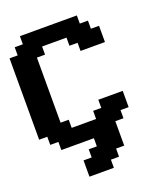

<svg xmlns="http://www.w3.org/2000/svg" viewBox="-194 -1006 1199 1386"><g transform="rotate(-20 406.0 -312.5)"><path d="M250 250H437.5V187.5H500V125H562.5V-62.5H625V-125H687.5V-250H500V-187.5H437.5V-125H250V-187.5H187.5V-687.5H250V-750H437.5V-687.5H500V-625H687.5V-750H625V-812.5H562.5V-875H125V-812.5H62.5V-750H0V-125H62.5V-62.5H125V0H375V62.5H312.5V125H250Z"/></g></svg>

Font: Faithful 32x
Style: Semibold
Weight: 400
Foundry: Faithful Resource Pack
Version: Version 1.0; January 27, 2023